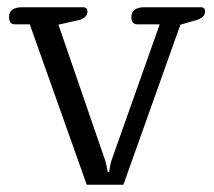

<svg xmlns="http://www.w3.org/2000/svg" viewBox="-20 -509 590 529"><path d="M62 -442H21Q5 -442 5 -462Q5 -476 14.5 -482.5Q24 -489 40 -489H209Q221 -489 221 -477Q221 -468 213.5 -461.5Q206 -455 194 -453L141 -441L267 -75Q271 -65 273.5 -52Q276 -39 277 -35H281Q281 -39 283.5 -52Q286 -65 290 -75L420 -442H358Q342 -442 342 -462Q342 -476 351.5 -482.5Q361 -489 377 -489H534Q545 -489 545 -477Q545 -460 519 -453L477 -441L320 0H219Z"/></svg>

Font: Maitree
Style: Regular
Weight: 400
Designer: CadsonDemak Team
Foundry: CadsonDemak
Version: Version 1.000